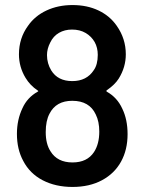

<svg xmlns="http://www.w3.org/2000/svg" viewBox="-20 -732 573 760"><path d="M72 -95Q47 -141 47 -202Q47 -258 69 -304Q88 -346 129 -369Q134 -371 129 -374Q99 -394 81 -424Q55 -467 55 -517Q55 -581 91 -630Q118 -669 164 -690.5Q210 -712 267 -712Q325 -712 370 -690.5Q415 -669 442 -630Q478 -579 478 -517Q478 -466 450 -421Q435 -397 403 -375Q399 -372 403 -369Q444 -346 464 -302Q485 -259 485 -201Q485 -139 459 -92Q433 -45 383.5 -18.5Q334 8 267 8Q200 8 149 -18.5Q98 -45 72 -95ZM180 -133Q207 -89 267 -89Q325 -89 352 -130Q373 -162 373 -211Q373 -251 359 -279Q334 -333 266 -333Q202 -333 176 -282Q161 -254 161 -209Q161 -162 180 -133ZM183 -453Q209 -411 266 -411Q323 -411 351 -454Q367 -476 367 -515Q367 -543 355 -565Q342 -588 319 -601.5Q296 -615 265 -615Q236 -615 213.5 -602Q191 -589 179 -564Q166 -539 166 -514Q166 -481 183 -453Z"/></svg>

Font: Barlow GEO Semi Bold
Style: Regular
Weight: 600
Designer: Jeremy Tribby
Foundry: Tribby Type
Version: Version 1.408